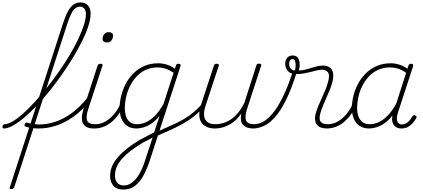

<svg xmlns="http://www.w3.org/2000/svg" viewBox="-177 -1039 3474 1578"><path d="M-84 515Q-93 515 -96.5 511.5Q-100 508 -96 500L338 -838Q359 -905 380.5 -944.5Q402 -984 427.5 -1001.5Q453 -1019 485 -1019Q524 -1019 546 -994Q568 -969 568 -927Q568 -885 550 -828Q532 -771 500 -705.5Q468 -640 425.5 -570Q383 -500 333.5 -429Q284 -358 231.5 -292.5Q179 -227 125.5 -171Q72 -115 22.5 -73Q-27 -31 -70.5 -7Q-114 17 -145 17Q-152 17 -155 11.5Q-158 6 -157 -0.5Q-156 -7 -150.5 -12.5Q-145 -18 -138 -18Q-111 -19 -72.5 -41.5Q-34 -64 12 -105Q58 -146 107.5 -200Q157 -254 207.5 -317Q258 -380 305.5 -448Q353 -516 393 -582.5Q433 -649 463.5 -712.5Q494 -776 511.5 -830Q529 -884 529 -924Q529 -952 516 -968Q503 -984 481 -984Q459 -984 441 -970Q423 -956 407.5 -924Q392 -892 374 -837L-60 500Q-64 508 -69 511.5Q-74 515 -84 515ZM140 17Q109 17 79.5 12.5Q50 8 31 1Q25 -1 24.5 -7Q24 -13 27 -19.5Q30 -26 34.5 -30Q39 -34 45 -31Q60 -26 88.5 -21Q117 -16 143 -16Q152 -16 156.5 -11Q161 -6 160.5 0.5Q160 7 154.5 12Q149 17 140 17Z M140 17Q131 17 126 12Q121 7 121 0.5Q121 -6 127 -11Q133 -16 145 -16Q211 -16 278.5 -38.5Q346 -61 412 -109Q478 -157 539 -233Q546 -241 554 -239Q562 -237 565.5 -229Q569 -221 561 -210Q497 -130 427 -80Q357 -30 284.5 -6.5Q212 17 140 17Z M594 17Q562 17 540 7.5Q518 -2 506.5 -22.5Q495 -43 496 -73.5Q497 -104 510 -146L625 -500Q628 -508 633.5 -511.5Q639 -515 649 -515Q658 -515 663 -511Q668 -507 665 -499L547 -139Q528 -79 539 -48.5Q550 -18 605 -18Q613 -18 616 -12.5Q619 -7 618 -0.5Q617 6 611.5 11.5Q606 17 594 17ZM702 -690Q686 -690 676 -697.5Q666 -705 666 -719Q666 -741 679.5 -758Q693 -775 716 -775Q732 -775 742 -768Q752 -761 752 -746Q752 -725 739 -707.5Q726 -690 702 -690Z M596 17Q587 17 583 11.5Q579 6 580.5 -0.5Q582 -7 588.5 -12.5Q595 -18 607 -18Q642 -18 673.5 -32.5Q705 -47 732 -71.5Q759 -96 779.5 -126Q800 -156 812 -186Q816 -195 823.5 -195Q831 -195 837 -189Q843 -183 839 -174Q824 -138 801 -104Q778 -70 747.5 -42.5Q717 -15 679 1Q641 17 596 17Z M836 519Q782 519 755 488Q728 457 728 407Q728 364 745.5 324Q763 284 796.5 247Q830 210 874.5 176Q919 142 973 110Q993 100 1012.5 89.5Q1032 79 1051.5 68.5Q1071 58 1090 49L1135 -88Q1101 -45 1065.5 -22Q1030 1 998.5 9Q967 17 944 17Q900 17 869 -3.5Q838 -24 822 -62Q806 -100 806 -151Q806 -194 817.5 -244.5Q829 -295 853 -343.5Q877 -392 915 -431.5Q953 -471 1005 -495Q1057 -519 1125 -519Q1147 -519 1171 -514Q1195 -509 1218 -499Q1241 -489 1260 -474L1269 -500Q1271 -508 1276 -511.5Q1281 -515 1291 -515Q1303 -515 1306 -508.5Q1309 -502 1306 -494L1053 284Q1033 344 1010.5 388Q988 432 961.5 461.5Q935 491 904 505Q873 519 836 519ZM842 485Q876 485 907 462.5Q938 440 965.5 395Q993 350 1015 281L1077 92Q1062 100 1046.5 108Q1031 116 1015.5 124Q1000 132 986 140Q937 170 897 200.5Q857 231 827.5 264Q798 297 783 331.5Q768 366 768 405Q768 428 775.5 445.5Q783 463 799 474Q815 485 842 485ZM951 -18Q985 -18 1021.5 -34Q1058 -50 1095 -86.5Q1132 -123 1167 -186L1250 -441Q1210 -467 1178.5 -476Q1147 -485 1119 -485Q1063 -485 1019 -464Q975 -443 943 -407.5Q911 -372 890 -328.5Q869 -285 859 -239.5Q849 -194 849 -153Q849 -112 859.5 -81.5Q870 -51 893 -34.5Q916 -18 951 -18Z M1112 79Q1105 82 1101 78.5Q1097 75 1095.5 69.5Q1094 64 1096.5 57.5Q1099 51 1106 47Q1152 26 1193.5 8.5Q1235 -9 1273 -27.5Q1311 -46 1346 -67.5Q1381 -89 1415 -117.5Q1449 -146 1484 -185Q1495 -198 1500.5 -195.5Q1506 -193 1508 -184.5Q1510 -176 1504 -169Q1474 -132 1442.5 -104Q1411 -76 1376 -53Q1341 -30 1301 -8.5Q1261 13 1214 33.5Q1167 54 1112 79Z M1589 17Q1541 17 1507 -4Q1473 -25 1463.5 -68.5Q1454 -112 1476 -180L1581 -500Q1584 -508 1589 -511.5Q1594 -515 1605 -515Q1614 -515 1619 -511Q1624 -507 1621 -499L1511 -165Q1497 -122 1500.5 -88.5Q1504 -55 1527 -36.5Q1550 -18 1594 -18Q1624 -18 1655.5 -27Q1687 -36 1718 -56Q1749 -76 1777.5 -109.5Q1806 -143 1831 -193L1930 -501Q1933 -510 1937 -513Q1941 -516 1952 -516Q1962 -516 1967.5 -512.5Q1973 -509 1970 -501L1852 -139Q1833 -79 1845.5 -48.5Q1858 -18 1915 -18Q1923 -18 1925.5 -12.5Q1928 -7 1926.5 -0.5Q1925 6 1919.5 11.5Q1914 17 1904 17Q1877 17 1856.5 10Q1836 3 1822.5 -10.5Q1809 -24 1804.5 -45Q1800 -66 1804 -93L1806 -106Q1779 -67 1750 -43Q1721 -19 1692 -6Q1663 7 1636.5 12Q1610 17 1589 17Z M1901 17Q1892 17 1889 11.5Q1886 6 1888 -0.5Q1890 -7 1896.5 -12.5Q1903 -18 1912 -18Q1945 -18 1982.5 -37Q2020 -56 2061 -103.5Q2102 -151 2145 -237Q2188 -323 2232 -458Q2233 -460 2238.5 -460.5Q2244 -461 2250 -459.5Q2256 -458 2259.5 -454Q2263 -450 2261 -443Q2217 -303 2171.5 -213Q2126 -123 2080.5 -73Q2035 -23 1989.5 -3Q1944 17 1901 17Z M2508 17Q2484 17 2463 10Q2442 3 2428.5 -13Q2415 -29 2412.5 -56Q2410 -83 2423 -124Q2431 -149 2444 -179.5Q2457 -210 2472 -242.5Q2487 -275 2500 -307.5Q2513 -340 2520 -369Q2535 -426 2517.5 -446Q2500 -466 2469 -466Q2451 -466 2428 -460.5Q2405 -455 2378 -448Q2351 -441 2320 -435.5Q2289 -430 2253 -430Q2224 -430 2204.5 -442.5Q2185 -455 2176 -474.5Q2167 -494 2167 -513Q2167 -547 2184.5 -565Q2202 -583 2227 -583Q2258 -583 2271.5 -563.5Q2285 -544 2286 -515.5Q2287 -487 2280 -460Q2307 -460 2332 -466.5Q2357 -473 2380.5 -480.5Q2404 -488 2428 -494Q2452 -500 2478 -500Q2509 -500 2530.5 -486.5Q2552 -473 2559.5 -442Q2567 -411 2553 -359Q2546 -331 2533 -300Q2520 -269 2506 -237Q2492 -205 2479 -174Q2466 -143 2458 -116Q2442 -63 2457 -40.5Q2472 -18 2518 -18Q2526 -18 2529.5 -12.5Q2533 -7 2532 -0.5Q2531 6 2525 11.5Q2519 17 2508 17ZM2247 -459Q2253 -482 2253 -503.5Q2253 -525 2247 -539Q2241 -553 2227 -553Q2214 -553 2206.5 -543Q2199 -533 2199 -513Q2199 -494 2210.5 -478Q2222 -462 2247 -459Z M2506 17Q2497 17 2493 11.5Q2489 6 2490.5 -0.5Q2492 -7 2498.5 -12.5Q2505 -18 2517 -18Q2552 -18 2583.5 -32.5Q2615 -47 2642 -71.5Q2669 -96 2689.5 -126Q2710 -156 2722 -186Q2726 -195 2733.5 -195Q2741 -195 2747 -189Q2753 -183 2749 -174Q2734 -138 2711 -104Q2688 -70 2657.5 -42.5Q2627 -15 2589 1Q2551 17 2506 17Z M2855 17Q2811 17 2779.5 -3.5Q2748 -24 2731.5 -62Q2715 -100 2715 -151Q2715 -197 2727 -248Q2739 -299 2764 -347Q2789 -395 2827.5 -434Q2866 -473 2918 -496Q2970 -519 3036 -519Q3069 -519 3106 -507.5Q3143 -496 3171 -474L3180 -500Q3183 -508 3188 -511.5Q3193 -515 3203 -515Q3215 -515 3217.5 -508.5Q3220 -502 3218 -494L3094 -115Q3083 -81 3085 -59Q3087 -37 3098.5 -26.5Q3110 -16 3126 -16Q3145 -16 3160.5 -25Q3176 -34 3188.5 -48.5Q3201 -63 3211 -81Q3215 -87 3221 -91Q3227 -95 3236 -90Q3245 -86 3246.5 -79.5Q3248 -73 3243 -66Q3231 -45 3214 -26Q3197 -7 3174.5 5Q3152 17 3121 17Q3103 17 3088.5 11Q3074 5 3063.5 -6.5Q3053 -18 3048.5 -34.5Q3044 -51 3046 -73Q3046 -77 3047 -81.5Q3048 -86 3049 -90Q3014 -46 2978 -22.5Q2942 1 2910 9Q2878 17 2855 17ZM2758 -153Q2758 -113 2769 -82.5Q2780 -52 2803 -35Q2826 -18 2863 -18Q2897 -18 2933.5 -34Q2970 -50 3007 -86.5Q3044 -123 3079 -186L3161 -441Q3122 -467 3090.5 -476Q3059 -485 3030 -485Q2973 -485 2928.5 -464Q2884 -443 2852 -408Q2820 -373 2799 -329.5Q2778 -286 2768 -240Q2758 -194 2758 -153Z"/></svg>

Font: Playwrite RO Thin
Style: Regular
Weight: 250
Version: Version 1.002